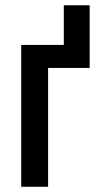

<svg xmlns="http://www.w3.org/2000/svg" viewBox="-20 -713 377 733"><path d="M322.3 -692.9V-453.6H163.6V0H61V-541.5H223.6V-692.9Z"/></svg>

Font: Open Sans Condensed SemiBold
Style: Regular
Weight: 600
Width: 3
Designer: Monotype Design Team
Foundry: Monotype Imaging Inc.
Version: Version 3.000; ttfautohint (v1.8.4)